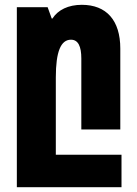

<svg xmlns="http://www.w3.org/2000/svg" viewBox="-20 -538 569 798"><path d="M50 240H485V105H212V-216C212 -324 233 -373 275 -373C305 -373 318 -345 318 -295V0H480V-336C480 -454 422 -518 320 -518C264 -518 221 -497 198 -461H195L178 -508H50Z"/></svg>

Font: Noto Sans Armenian ExtraCondensed Black
Style: Regular
Weight: 900
Width: 2
Designer: Monotype Design Team
Foundry: Monotype Imaging Inc.
Version: Version 2.008